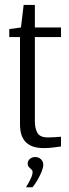

<svg xmlns="http://www.w3.org/2000/svg" viewBox="-20 -608 282 790"><path d="M159.6 1.4Q137.7 1.4 119.7 -3.8Q101.8 -9.1 88.9 -20.6Q76 -32.1 69.1 -50.8Q62.3 -69.4 62.3 -97.2V-455.6H18.2V-488.4L66.3 -495L77.3 -587.8H123.5V-495H231V-455.6H123.5V-107.8Q123.5 -80 134 -61.2Q144.4 -42.5 177.6 -42.5Q191.8 -42.5 207.9 -43.6Q223.9 -44.7 231 -45.5V-5.4Q223.2 -4.7 203 -1.6Q182.9 1.4 159.6 1.4ZM86.9 162.6Q98.2 144.3 106.1 127.8Q114.1 111.3 114.1 100Q114.1 93.4 109.1 89.2Q104.2 85 99 79.5Q93.9 74.1 93.9 64.1Q93.9 53.9 102.8 46Q111.8 38.1 124.8 38.1Q139.6 38.1 148.9 47.6Q158.1 57 158.1 69.6Q158.1 81.1 151.4 97.9Q144.6 114.7 134.8 131.7Q125 148.7 114 162.6Z"/></svg>

Font: Alumni Sans Thin
Style: Regular
Weight: 100
Designer: Robert E. Leuschke
Foundry: Robert E. Leuschke
Version: Version 1.018